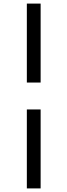

<svg xmlns="http://www.w3.org/2000/svg" viewBox="-20 -830 376 1070"><path d="M129.6 -370V-810H206.4V-370ZM129.6 220V-220H206.4V220Z"/></svg>

Font: M PLUS 2 Thin
Style: Regular
Weight: 100
Designer: Coji Morishita
Foundry: UNDERFOREST DESIGN
Version: Version 1.001